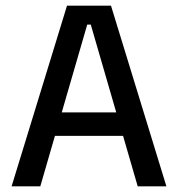

<svg xmlns="http://www.w3.org/2000/svg" viewBox="-20 -659 630 679"><path d="M21 0 217 -639H372.5L568.5 0H467L301 -572H288.5L122.5 0ZM149 -178.5V-261.5H439.5V-178.5Z"/></svg>

Font: Anek Tamil Medium
Style: Regular
Weight: 500
Designer: Aadarsh Rajan (Tamil), Yesha Goshar (Latin)
Foundry: Ek Type
Version: Version 1.003